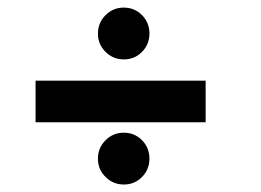

<svg xmlns="http://www.w3.org/2000/svg" viewBox="-20 -560 690 508"><path d="M74.1 -236.5V-346.6H524.1V-236.5ZM307.7 -402.8Q279.1 -402.8 259.1 -422.9Q239.1 -443 239.1 -470.9Q239.1 -499.9 259.2 -519.9Q279.3 -539.9 307.3 -539.9Q336.2 -539.9 355.8 -519.9Q375.4 -499.9 375.4 -471.3Q375.4 -442.8 355.8 -422.8Q336.2 -402.8 307.7 -402.8ZM307.7 -71.8Q279.1 -71.8 259.1 -91.9Q239.1 -112 239.1 -140Q239.1 -168.9 259.2 -188.9Q279.3 -208.9 307.3 -208.9Q336.2 -208.9 355.8 -188.9Q375.4 -168.9 375.4 -140.4Q375.4 -111.8 355.8 -91.8Q336.2 -71.8 307.7 -71.8Z"/></svg>

Font: Stick No Bills ExtraLight
Style: Regular
Weight: 200
Designer: Kosala Senevirathne, Siva Puranthara, Lasantha Premarathna, Tharique Azeez
Foundry: mooniak
Version: Version 2.000